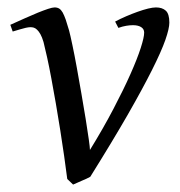

<svg xmlns="http://www.w3.org/2000/svg" viewBox="-20 -477 486 517"><path d="M436 -416Q436 -400.4 425.3 -369.6Q414.6 -338.9 389.6 -289.1Q364.7 -239.3 324 -168.2Q283.2 -97.2 223.1 -1Q218.8 1.5 212.9 4.2Q207 6.8 200.7 9.5Q194.3 12.2 188 15.1Q181.6 18.1 176.8 20L161.1 4.9Q157.7 -22.5 152.8 -56.4Q147.9 -90.3 142.3 -126.2Q136.7 -162.1 130.4 -198.2Q124 -234.4 118.2 -266.1Q112.3 -297.9 106.7 -323.2Q101.1 -348.6 97.2 -363.8Q93.3 -377 88.9 -384.8Q84.5 -392.6 79.8 -397Q75.2 -401.4 70.8 -402.6Q66.4 -403.8 62 -403.8Q57.1 -403.8 49.3 -402.1Q41.5 -400.4 33.7 -397.9Q24.9 -395.5 14.2 -392.1L7.8 -410.2Q28.3 -419.4 47.4 -428Q66.4 -436.5 82 -442.9Q97.7 -449.2 109.4 -453.1Q121.1 -457 127 -457Q134.3 -457 139.4 -453.9Q144.5 -450.7 148.7 -443.4Q152.8 -436 157 -424.1Q161.1 -412.1 166 -395Q169.4 -382.3 175 -355.5Q180.7 -328.6 186.8 -294.9Q192.9 -261.2 199.2 -224.9Q205.6 -188.5 210.7 -156.7Q215.8 -125 219 -102.3Q222.2 -79.6 222.2 -73.2Q258.3 -131.8 285.6 -184.1Q313 -236.3 331.3 -277.6Q349.6 -318.8 358.9 -347.7Q368.2 -376.5 368.2 -389.2Q368.2 -398.9 359.9 -404.1Q351.6 -409.2 337.9 -409.2Q329.6 -409.2 319.6 -407.5Q309.6 -405.8 298.8 -401.9L290 -418.9Q303.7 -426.3 319.6 -433.1Q335.4 -439.9 350.6 -445.3Q365.7 -450.7 378.7 -453.9Q391.6 -457 399.9 -457Q417 -457 426.5 -448.2Q436 -439.5 436 -416Z"/></svg>

Font: Gentium Plus Afr
Style: Italic
Weight: 400
Italic angle: -8°
Designer: J. Victor Gaultney, Annie Olsen, Iska Routamaa, Becca Hirsbrunner
Foundry: SIL International
Version: Version 5.000